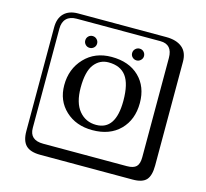

<svg xmlns="http://www.w3.org/2000/svg" viewBox="-131 -904 1362 1267"><g transform="rotate(15 550.0 -271.0)"><path d="M742.2 -594.2Q742.2 -578.1 730 -566.2Q717.8 -554.2 702.1 -554.2Q685.1 -554.2 673.1 -565.7Q661.1 -577.1 661.1 -594Q661.1 -610.8 673.1 -622.8Q685.1 -634.8 702.1 -634.8Q719.2 -634.8 730.7 -622.8Q742.2 -610.8 742.2 -594.2ZM340.8 -594.2Q340.8 -611.3 352.3 -623Q363.8 -634.8 380.9 -634.8Q397.9 -634.8 409.9 -622.8Q421.9 -610.8 421.9 -594Q421.9 -577.1 409.9 -565.7Q397.9 -554.2 380.9 -554.2Q363.8 -554.2 352.3 -566.2Q340.8 -578.1 340.8 -594.2ZM527.8 -494.1Q467.8 -494.1 429.9 -445.1Q392.1 -396 392.1 -286.1Q392.1 -182.1 437 -128.2Q481.9 -74.2 553.2 -74.2Q687 -74.2 687 -273.9Q687 -389.2 647.9 -441.7Q608.9 -494.1 527.8 -494.1ZM795.9 -288.1Q795.9 -174.3 726.6 -104.2Q657.2 -34.2 538.1 -34.2Q426.3 -34.2 354.7 -101.1Q283.2 -168 283.2 -273.9Q283.2 -384.8 354 -459.5Q424.8 -534.2 538.1 -534.2Q657.2 -534.2 726.6 -467Q795.9 -399.9 795.9 -288.1ZM249 -717.8Q204.1 -717.8 179.9 -693.8Q155.8 -669.9 155.8 -625V53.2Q155.8 136.2 249 136.2H820.8Q865.7 136.2 884.8 117.2Q903.8 98.1 903.8 53.2V-625Q903.8 -717.8 820.8 -717.8ZM1000 84Q1000 152.8 973.4 182.4Q946.8 211.9 880.9 211.9H249Q181.2 211.9 150.6 181.4Q120.1 150.9 120.1 84V-625Q120.1 -687 154.1 -720.5Q188 -753.9 249 -753.9H851.1Q920.9 -753.9 960.4 -721.9Q1000 -689.9 1000 -625Z"/></g></svg>

Font: Linux Biolinum Keyboard
Style: Regular
Weight: 700
Designer: Philipp H. Poll
Foundry: Philipp H. Poll
Version: Version 0.6.1 ; ttfautohint (v0.9)